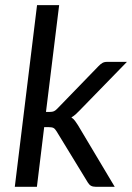

<svg xmlns="http://www.w3.org/2000/svg" viewBox="-20 -714 505 734"><path d="M206.1 -694.3 155.8 -286.1H170.4Q180.2 -286.1 186.3 -288.8Q192.4 -291.5 199.7 -299.3L356.4 -460.9Q363.8 -468.8 371.1 -473.1Q378.4 -477.5 389.6 -477.5H465.3L282.7 -290Q275.4 -282.2 268.3 -276.1Q261.2 -270 252.9 -265.1Q260.7 -259.8 266.6 -252.2Q272.5 -244.6 277.8 -235.8L418.5 0H345.2Q335 0 328.1 -3.7Q321.3 -7.3 315.9 -16.1L196.3 -211.9Q190.4 -221.7 184.3 -224.9Q178.2 -228 165 -228H148.9L121.1 0H36.6L121.6 -694.3Z"/></svg>

Font: Carlito
Style: Italic
Weight: 400
Italic angle: -7°
Designer: Lukasz Dziedzic
Foundry: tyPoland Lukasz Dziedzic
Version: Version 1.104